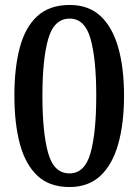

<svg xmlns="http://www.w3.org/2000/svg" viewBox="-20 -744 559 774"><path d="M260 10Q180 10 131.5 -35Q83 -80 60.5 -162.5Q38 -245 38 -359Q38 -471 60 -553Q82 -635 131 -679.5Q180 -724 261 -724Q337 -724 385 -679.5Q433 -635 456.5 -553Q480 -471 480 -358Q480 -246 456.5 -163Q433 -80 384.5 -35Q336 10 260 10ZM260 -45Q322 -45 345 -127.5Q368 -210 368 -358Q368 -506 345 -587.5Q322 -669 261 -669Q198 -669 174.5 -587.5Q151 -506 151 -358Q151 -210 174 -127.5Q197 -45 260 -45Z"/></svg>

Font: Noto Serif Georgian SemiCondensed Medium
Style: Regular
Weight: 500
Width: 4
Designer: Monotype Design Team, Akaki Razmadze
Foundry: Google LLC
Version: Version 2.003; ttfautohint (v1.8.4.7-5d5b)